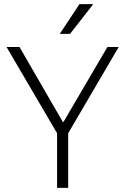

<svg xmlns="http://www.w3.org/2000/svg" viewBox="-20 -915 612 935"><path d="M286 -321H289L503 -686H558L312 -266V0H258V-266L12 -686H75ZM432 -895V-892L321 -750H271L367 -895Z"/></svg>

Font: Chivo Thin
Style: Regular
Weight: 100
Designer: Hector Gatti
Foundry: Omnibus-Type
Version: Version 1.007